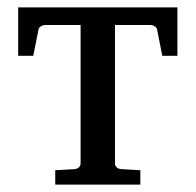

<svg xmlns="http://www.w3.org/2000/svg" viewBox="-20 -501 531 521"><path d="M461.4 -481V-349.6H420.4L406.2 -420.9Q405.3 -426.3 399.7 -429.7Q394 -433.1 389.6 -433.1H292V-57.1Q292 -52.2 295.9 -47.6Q299.8 -43 309.1 -42L360.8 -39.1V0H129.9V-39.1L181.6 -42Q190.9 -43 194.8 -47.6Q198.7 -52.2 198.7 -57.1V-433.1H101.1Q96.7 -433.1 91.1 -429.7Q85.4 -426.3 84.5 -420.9L70.3 -349.6H29.3V-481Z"/></svg>

Font: Charis SIL CyrE
Style: Regular
Weight: 400
Foundry: SIL International
Version: Version 5.000